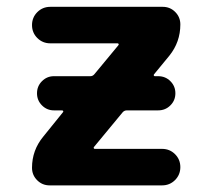

<svg xmlns="http://www.w3.org/2000/svg" viewBox="-20 -566 618 565"><path d="M138.7 -241.2Q118.2 -241.2 103.5 -255.9Q88.9 -270.5 88.9 -291.5Q88.9 -312.5 103.5 -327.1Q118.2 -341.8 138.7 -341.8H246.1Q252.9 -341.8 257.8 -347.7L328.1 -432.6Q330.1 -434.6 329.1 -436.5Q328.1 -438.5 326.2 -438.5H127.9Q105.5 -438.5 89.8 -454.1Q74.2 -469.7 74.2 -492.2Q74.2 -514.6 89.8 -530.3Q105.5 -545.9 127.9 -545.9H459Q480.5 -545.9 495.6 -530.8Q510.7 -515.6 510.7 -494.1Q510.7 -442.4 478.5 -402.3L433.6 -347.7Q431.6 -345.7 432.6 -343.8Q433.6 -341.8 435.5 -341.8H445.3Q466.8 -341.8 481.4 -327.1Q496.1 -312.5 496.1 -291.5Q496.1 -270.5 481.4 -255.9Q466.8 -241.2 445.3 -241.2H353.5Q345.7 -241.2 340.8 -235.4L256.8 -133.8Q254.9 -131.8 255.9 -129.9Q256.8 -127.9 258.8 -127.9H457Q479.5 -127.9 495.1 -112.3Q510.7 -96.7 510.7 -74.2Q510.7 -51.8 495.1 -36.1Q479.5 -20.5 457 -20.5H126Q104.5 -20.5 89.4 -35.6Q74.2 -50.8 74.2 -72.3Q74.2 -124 107.4 -164.1L165 -235.4Q167 -237.3 166 -239.3Q165 -241.2 162.1 -241.2Z"/></svg>

Font: Gen Jyuu Gothic P Bold
Style: Bold
Weight: 700
Designer: [Source Han Sans]
Ryoko NISHIZUKA  (kana & ideographs); Paul D. Hunt (Latin, Greek & Cyrillic); Wenlong ZHANG  (bopomofo
Version: Version 1.002.20150607